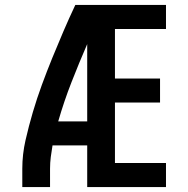

<svg xmlns="http://www.w3.org/2000/svg" viewBox="-20 -755 760 775"><path d="M70 0H182V-74Q182 -98 185 -121.5Q188 -145 192 -168H332V0H650V-97H444V-341H626V-438H444V-638H650V-735H284Q259 -682 236 -628.5Q213 -575 191 -521Q169 -467 149 -412.5Q129 -358 112.5 -302Q96 -246 83 -189Q70 -132 70 -74ZM215 -265Q238 -345 268.5 -423Q299 -501 332 -577V-265Z"/></svg>

Font: Iosevka Sparkle Semibold
Style: Regular
Weight: 600
Designer: Belleve Invis
Foundry: Belleve Invis
Version: Version 4.5.0; ttfautohint (v1.8.3)